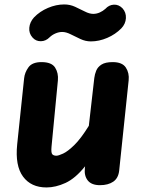

<svg xmlns="http://www.w3.org/2000/svg" viewBox="-20 -814 656 844"><path d="M184.5 10Q116.5 10 81.2 -37.8Q46 -85.5 55.5 -179L86 -469.5Q88.5 -495 105 -518Q121.5 -541 162.5 -541Q207 -541 222.2 -517Q237.5 -493 234.5 -460.5L206.5 -169.5Q204 -142.5 209.8 -136Q215.5 -129.5 228 -129.5Q237 -129.5 257.2 -138.8Q277.5 -148 306.5 -176.2Q335.5 -204.5 370.5 -261L394.5 -471Q396.5 -487.5 403 -503.5Q409.5 -519.5 426.2 -530.2Q443 -541 475.5 -541Q517.5 -541 533.2 -517Q549 -493 545.5 -460.5L504 -65Q500.5 -31 478 -15.5Q455.5 0 419.5 0Q382.5 0 366 -20.5Q349.5 -41 353 -74L354 -83Q311 -29.5 267.8 -9.8Q224.5 10 184.5 10ZM123 -649Q106.5 -667.5 108.8 -692.2Q111 -717 129.5 -737.5Q155 -764 190.8 -779.2Q226.5 -794.5 262.5 -794.5Q287.5 -794.5 310 -784.2Q332.5 -774 352.8 -763.5Q373 -753 390 -753Q404.5 -753 418.5 -759.2Q432.5 -765.5 443 -775Q459 -792.5 480.5 -793.5Q502 -794.5 518.5 -777.5Q535 -759 533.5 -734Q532 -709 513.5 -689.5Q487.5 -663 451.5 -647.5Q415.5 -632 379.5 -632Q356 -632 333.5 -642.5Q311 -653 290.8 -663.2Q270.5 -673.5 253.5 -673.5Q239 -673.5 224.2 -667.2Q209.5 -661 198.5 -650.5Q181.5 -633 159.5 -632.8Q137.5 -632.5 123 -649Z"/></svg>

Font: Edu SA Hand
Style: Regular
Weight: 400
Designer: Tina and Corey Anderson, Eben Sorkin, Mirko Velimirovic
Foundry: Google for Education
Version: Version 2.000